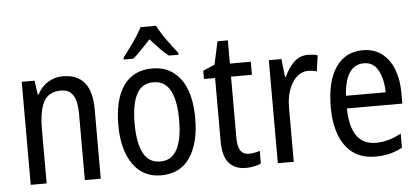

<svg xmlns="http://www.w3.org/2000/svg" viewBox="-52 -877 2176 997"><g transform="rotate(-5 1036.5 -378.0)"><path d="M286 -547Q360 -547 398 -501.5Q436 -456 436 -360V0H353V-347Q353 -410 333 -442Q313 -474 270 -474Q206 -474 180 -426.5Q154 -379 154 -279V0H71V-537H138L148 -464H153Q173 -504 208.5 -525.5Q244 -547 286 -547Z M952 -269Q952 -141 901 -65.5Q850 10 750 10Q656 10 603.5 -65.5Q551 -141 551 -269Q551 -402 602 -474.5Q653 -547 752 -547Q845 -547 898.5 -476Q952 -405 952 -269ZM636 -269Q636 -169 664 -115.5Q692 -62 752 -62Q811 -62 839.5 -114.5Q868 -167 868 -269Q868 -370 839.5 -422.5Q811 -475 752 -475Q691 -475 663.5 -422.5Q636 -370 636 -269ZM791 -766Q808 -732 838 -690Q868 -648 894 -616V-606H844Q821 -624 798 -648Q775 -672 751 -699Q726 -672 702.5 -647.5Q679 -623 659 -606H609V-616Q636 -651 665 -692Q694 -733 710 -766Z M1215 -62Q1229 -62 1244 -65Q1259 -68 1271 -72V-6Q1256 1 1235.5 5.5Q1215 10 1192 10Q1136 10 1104.5 -25Q1073 -60 1073 -140V-469H1015V-512L1076 -538L1102 -658H1156V-537H1265V-469H1156V-148Q1156 -105 1170 -83.5Q1184 -62 1215 -62Z M1563 -547Q1575 -547 1588 -545.5Q1601 -544 1614 -540L1602 -457Q1582 -464 1557 -464Q1524 -464 1498 -440.5Q1472 -417 1457 -376Q1442 -335 1442 -282V0H1359V-537H1425L1435 -443H1440Q1460 -489 1490.5 -518Q1521 -547 1563 -547Z M1849 -546Q1908 -546 1948.5 -515Q1989 -484 2009.5 -430Q2030 -376 2030 -308V-252H1741Q1744 -61 1876 -61Q1943 -61 2008 -98V-24Q1976 -7 1942.5 1.5Q1909 10 1868 10Q1797 10 1750.5 -24.5Q1704 -59 1681 -121Q1658 -183 1658 -265Q1658 -400 1708 -473Q1758 -546 1849 -546ZM1849 -478Q1752 -478 1742 -318H1949Q1948 -385 1924 -431.5Q1900 -478 1849 -478Z"/></g></svg>

Font: Noto Sans Thai Cond
Style: Regular
Weight: 400
Width: 3
Designer: Monotype Design Team
Foundry: Monotype Imaging Inc.
Version: Version 2.002; ttfautohint (v1.8.4.7-5d5b)